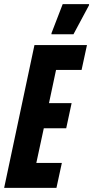

<svg xmlns="http://www.w3.org/2000/svg" viewBox="-31 -905 449 925"><path d="M-11 0 135 -688H388L362 -568H239L205 -408H314L288 -287H180L144 -120H267L241 0ZM217 -740V-745L271 -885H398V-880L323 -740Z"/></svg>

Font: Saira ExtraCondensed ExtraBold
Style: Italic
Weight: 800
Width: 2
Italic angle: -12°
Designer: Hector Gatti with collaboration of the Omnibus-Type team
Foundry: Omnibus-Type
Version: Version 1.101